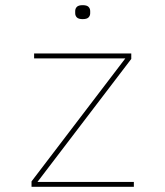

<svg xmlns="http://www.w3.org/2000/svg" viewBox="-20 -723 640 743"><path d="M102 0V-21L465 -497H112V-516H488V-495L125 -19H498V0ZM300 -649Q284 -649 277.5 -655.5Q271 -662 271 -672V-680Q271 -690 277.5 -696.5Q284 -703 300 -703Q316 -703 322.5 -696.5Q329 -690 329 -680V-672Q329 -662 322.5 -655.5Q316 -649 300 -649Z"/></svg>

Font: IBM Plex Mono Thin
Style: Regular
Weight: 100
Monospace: yes
Designer: Mike Abbink, Paul van der Laan, Pieter van Rosmalen
Foundry: Bold Monday
Version: Version 2.3